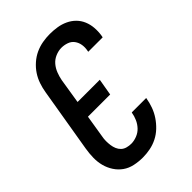

<svg xmlns="http://www.w3.org/2000/svg" viewBox="-221 -838 941 941"><g transform="rotate(-45 250.0 -367.5)"><path d="M199 8Q170 8 142 2Q114 -4 92 -19.5Q70 -35 55 -58Q40 -81 33 -107.5Q26 -134 26.5 -163Q27 -192 32 -222L88 -556Q92 -581 100.5 -606Q109 -631 123.5 -653Q138 -675 159 -693.5Q180 -712 204 -723Q228 -734 253.5 -738.5Q279 -743 304 -743Q330 -743 355 -739Q380 -735 402.5 -724.5Q425 -714 442 -697Q459 -680 468.5 -657.5Q478 -635 480 -609.5Q482 -584 478 -558L476 -548H376L377 -554Q381 -574 378 -593Q375 -612 364 -627Q353 -642 334.5 -648.5Q316 -655 297 -655Q276 -655 255 -646Q234 -637 220 -620.5Q206 -604 198 -583.5Q190 -563 186 -542L165 -411H319L304 -324H150L131 -207Q128 -192 128 -177Q128 -162 130 -147.5Q132 -133 137.5 -120Q143 -107 153 -97.5Q163 -88 177.5 -84Q192 -80 207 -80Q226 -80 246.5 -88Q267 -96 281.5 -111.5Q296 -127 304.5 -146.5Q313 -166 316 -185L317 -187H417L416 -184Q412 -159 403 -134Q394 -109 379 -86.5Q364 -64 344 -45Q324 -26 300 -14Q276 -2 250 3Q224 8 199 8Z"/></g></svg>

Font: Iosevka Semibold Oblique
Style: Regular
Weight: 600
Italic angle: -9°
Monospace: yes
Designer: Belleve Invis
Foundry: Belleve Invis
Version: Version 32.5.0; ttfautohint (v1.8.4)